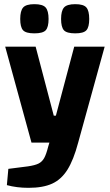

<svg xmlns="http://www.w3.org/2000/svg" viewBox="-20 -724 526 921"><path d="M482 -500 355 -40Q333 43 303.5 90Q274 137 230 157Q186 177 117 177Q60 177 13 164L20 86L114 74Q148 69 165 60.5Q182 52 192 34Q202 16 211 -20L217 -40H131L5 -500H151L238 -169H248L336 -500ZM77 -633Q77 -672 91 -688Q105 -704 145 -704Q185 -704 199 -688Q213 -672 213 -633Q213 -594 199.5 -579Q186 -564 145 -564Q104 -564 90.5 -579Q77 -594 77 -633ZM273 -633Q273 -672 287 -688Q301 -704 341 -704Q381 -704 394.5 -688Q408 -672 408 -633Q408 -594 394.5 -579Q381 -564 341 -564Q300 -564 286.5 -579Q273 -594 273 -633Z"/></svg>

Font: Changa SemiBold
Style: Regular
Weight: 600
Designer: Eduardo Rodriguez Tunni
Foundry: Eduardo Rodriguez Tunni
Version: Version 2.002; ttfautohint (v1.5) -l 8 -r 50 -G 150 -x 14 -H